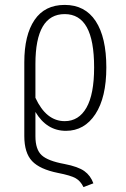

<svg xmlns="http://www.w3.org/2000/svg" viewBox="-20 -552 507 775"><path d="M240.2 109.9Q295.4 120.6 320.6 138.7Q345.7 156.7 356.9 188L316.9 203.1Q305.2 178.7 285.6 167.5Q266.1 156.2 213.9 146Q140.6 131.3 109.4 98.1Q78.1 64.9 78.1 -2.9V-300.8Q78.1 -410.6 119.4 -471.4Q160.6 -532.2 241.2 -532.2Q323.2 -532.2 366.2 -466.8Q409.2 -401.4 409.2 -279.8Q409.2 -158.7 365 -91.3Q320.8 -23.9 246.1 -23.9Q168.5 -23.9 123 -100.1V-2Q123 51.3 148.2 74.5Q173.3 97.7 240.2 109.9ZM241.2 -495.1Q123 -495.1 123 -293.9V-157.2Q166.5 -63 241.2 -63Q297.9 -63 328.9 -117.2Q359.9 -171.4 359.9 -279.8Q359.9 -389.2 330.3 -442.1Q300.8 -495.1 241.2 -495.1Z"/></svg>

Font: Fira Sans Compressed ExtraLight
Style: Regular
Weight: 250
Width: 1
Designer: Carrois Corporate & Edenspiekermann AG
Foundry: Carrois Corporate GbR & Edenspiekermann AG
Version: Version 4.203;PS 004.203;hotconv 1.0.88;makeotf.lib2.5.64775